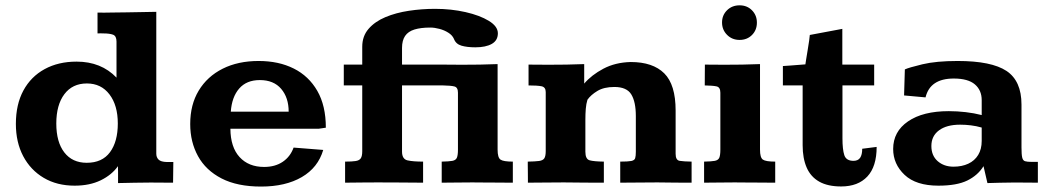

<svg xmlns="http://www.w3.org/2000/svg" viewBox="-20 -686 3931 721"><path d="M260.3 11.2Q193.8 11.2 144.3 -18.1Q94.7 -47.4 67.1 -99.6Q39.6 -151.9 39.6 -220.7Q39.6 -293.9 67.9 -346.2Q96.2 -398.4 147.7 -426.5Q199.2 -454.6 267.6 -454.6Q359.9 -454.6 417.5 -394.5V-529.8Q417.5 -550.8 404.5 -555.7Q391.6 -560.5 368.7 -560.5Q363.3 -561 357.7 -560.8Q352.1 -560.5 346.2 -560.5V-638.7Q372.6 -638.2 398.2 -638.9Q423.8 -639.6 455.6 -639.6Q485.4 -640.1 512.7 -640.6Q540 -641.1 566.9 -641.6V-108.9Q566.9 -95.2 575.4 -86.7Q584 -78.1 606.9 -77.6Q609.4 -77.6 618.4 -77.6Q627.4 -77.6 630.9 -77.6L629.9 0Q610.4 0 588.1 -0.2Q565.9 -0.5 545.9 -0.5Q515.1 0 484.6 0.2Q454.1 0.5 423.3 1.5Q423.3 -3.4 423.3 -15.4Q423.3 -27.3 423.3 -40.5Q423.3 -53.7 422.9 -62Q399.9 -29.3 358.4 -9Q316.9 11.2 260.3 11.2ZM305.7 -74.7Q363.8 -74.7 393.1 -114.5Q422.4 -154.3 422.4 -222.2Q422.4 -290.5 391.1 -331.5Q359.9 -372.6 306.2 -372.6Q252 -372.6 221.7 -332.3Q191.4 -292 191.4 -222.2Q191.4 -152.8 221.4 -113.8Q251.5 -74.7 305.7 -74.7Z M960.4 14.6Q871.1 14.6 812 -15.9Q752.9 -46.4 723.6 -99.6Q694.3 -152.8 694.3 -220.2Q694.3 -293 726.3 -345.9Q758.3 -398.9 816.2 -428Q874 -457 951.2 -457Q1026.4 -457 1083 -428.7Q1139.6 -400.4 1171.6 -344.7Q1203.6 -289.1 1203.6 -206.5L1177.2 -202.6H845.2Q845.7 -133.3 879.6 -96.2Q913.6 -59.1 971.7 -59.1Q1013.2 -59.1 1041.7 -78.4Q1070.3 -97.7 1082.5 -131.8L1193.8 -123Q1174.3 -56.6 1113.3 -21Q1052.2 14.6 960.4 14.6ZM846.7 -266.6H1064Q1064 -319.3 1035.9 -352.3Q1007.8 -385.3 955.6 -385.3Q905.8 -385.3 878.2 -353.5Q850.6 -321.8 846.7 -266.6Z M1275.9 0V-79.1Q1301.8 -79.1 1315.7 -81.3Q1329.6 -83.5 1335 -91.8Q1340.3 -100.1 1340.3 -118.2V-365.2H1271V-443.4H1340.3V-510.3Q1340.3 -550.3 1364 -577.6Q1387.7 -605 1427.2 -621.6Q1466.8 -638.2 1515.4 -645.5Q1564 -652.8 1613.8 -652.8Q1674.3 -652.8 1728 -640.6Q1781.7 -628.4 1815.7 -607.7Q1849.6 -586.9 1849.6 -561Q1849.6 -534.2 1826.9 -521.2Q1804.2 -508.3 1765.1 -508.3Q1734.4 -508.3 1713.1 -514.4Q1691.9 -520.5 1684.6 -540Q1678.7 -553.7 1663.6 -563.2Q1648.4 -572.8 1630.1 -577.6Q1611.8 -582.5 1595.7 -582.5Q1560.1 -582.5 1536.4 -575.2Q1512.7 -567.9 1501.2 -551Q1489.7 -534.2 1489.7 -505.9V-443.4H1644.5Q1663.6 -443.4 1681.9 -443.1Q1700.2 -442.9 1716.8 -442.9Q1748.5 -442.9 1781.5 -443.4Q1814.5 -443.8 1848.6 -445.3V-124Q1848.6 -94.2 1859.4 -86.7Q1870.1 -79.1 1905.8 -79.1V0Q1889.2 0 1869.1 -0.2Q1849.1 -0.5 1828.1 -0.5Q1807.1 -0.5 1787.8 -0.7Q1768.6 -1 1753.9 -1Q1718.3 -1 1692.4 -0.5Q1666.5 0 1638.7 0V-79.1Q1666 -79.6 1679 -82Q1691.9 -84.5 1695.8 -94Q1699.7 -103.5 1699.7 -124V-337.9Q1699.7 -357.9 1686.5 -361.3Q1673.3 -364.7 1644.5 -365.2H1489.7V-116.7Q1489.7 -88.4 1510.5 -83.7Q1531.2 -79.1 1568.8 -79.1V0Q1568.8 0 1541.3 -0.2Q1513.7 -0.5 1473.9 -0.7Q1434.1 -1 1397.9 -1Q1372.1 -1 1343.8 -0.7Q1315.4 -0.5 1295.7 -0.2Q1275.9 0 1275.9 0Z M1962.4 0Q1962.4 -2 1962.4 -13.4Q1962.4 -24.9 1962.2 -39.6Q1961.9 -54.2 1961.9 -65.7Q1961.9 -77.1 1961.9 -79.1Q1989.7 -79.6 2004.4 -81.5Q2019 -83.5 2024.2 -91.8Q2029.3 -100.1 2029.3 -118.7V-340.3Q2029.3 -358.9 2013.4 -362.1Q1997.6 -365.2 1964.8 -365.2Q1964.8 -367.7 1964.8 -386Q1964.8 -404.3 1964.8 -422.6Q1964.8 -440.9 1964.8 -443.4Q1985.8 -443.4 2004.9 -443.1Q2023.9 -442.9 2041.5 -442.9Q2074.7 -442.9 2106.9 -443.4Q2139.2 -443.8 2173.8 -445.3V-372.1Q2201.2 -404.3 2245.8 -428Q2290.5 -451.7 2348.6 -453.1Q2431.6 -453.1 2474.4 -410.6Q2517.1 -368.2 2517.1 -271V-108.4Q2517.1 -84.5 2532.2 -82Q2547.4 -79.6 2577.1 -79.1V0Q2547.4 0 2518.6 -0.2Q2489.7 -0.5 2448.7 -1Q2410.6 -1 2376.5 -0.5Q2342.3 0 2309.1 0V-79.1Q2338.4 -79.1 2350.6 -81.5Q2362.8 -84 2365.2 -92Q2367.7 -100.1 2367.7 -116.2V-250Q2367.7 -303.7 2350.6 -331.5Q2333.5 -359.4 2287.1 -359.4Q2248 -359.4 2223.4 -344.5Q2198.7 -329.6 2186 -311.5Q2181.2 -295.9 2179.7 -277.1Q2178.2 -258.3 2178.2 -236.3V-116.2Q2178.2 -88.4 2194.3 -84Q2210.4 -79.6 2247.6 -79.1V0Q2211.9 0 2178.5 -0.2Q2145 -0.5 2097.2 -1Q2056.6 -1 2025.1 -0.5Q1993.7 0 1962.4 0Z M2624 0V-79.1Q2651.4 -79.6 2664.3 -82Q2677.2 -84.5 2681.2 -94Q2685.1 -103.5 2685.1 -124V-337.9Q2685.1 -358.4 2670.9 -361.6Q2656.7 -364.7 2626.5 -365.2Q2626.5 -385.3 2626.7 -404.5Q2627 -423.8 2627 -443.4Q2647 -443.4 2665.8 -443.1Q2684.6 -442.9 2702.1 -442.9Q2733.9 -442.9 2766.8 -443.4Q2799.8 -443.8 2834 -445.3V-124Q2834 -94.2 2844.7 -86.7Q2855.5 -79.1 2891.1 -79.1V0Q2874.5 0 2854.5 -0.2Q2834.5 -0.5 2813.5 -0.5Q2792.5 -0.5 2773.2 -0.7Q2753.9 -1 2739.3 -1Q2703.6 -1 2677.7 -0.5Q2651.9 0 2624 0ZM2757.3 -536.1Q2729 -536.1 2710.2 -555.2Q2691.4 -574.2 2691.4 -601.6Q2691.4 -628.9 2710.2 -647.5Q2729 -666 2757.3 -666Q2785.6 -666 2804 -647.2Q2822.3 -628.4 2822.3 -601.1Q2822.3 -573.2 2804 -554.7Q2785.6 -536.1 2757.3 -536.1Z M3138.7 14.2Q3088.4 14.2 3056.4 -3.9Q3024.4 -22 3009.3 -56.6Q2994.1 -91.3 2994.1 -140.6V-365.2H2919.9V-438Q2927.2 -438.5 2947.8 -439.9Q2968.3 -441.4 2986.3 -442.9Q3004.4 -444.3 3004.4 -444.3Q3004.4 -446.8 3007.1 -462.2Q3009.8 -477.5 3012.9 -497.6Q3016.1 -517.6 3018.6 -533.9Q3021 -550.3 3021 -554.7L3143.1 -577.6V-443.4H3262.7V-365.2H3143.6V-167Q3143.6 -124.5 3150.6 -103.3Q3157.7 -82 3185.1 -82Q3202.1 -82 3210 -93.5Q3217.8 -105 3217.8 -127.4L3272 -134.3Q3272 -60.5 3237.1 -23.2Q3202.1 14.2 3138.7 14.2Z M3503.9 11.2Q3419.9 11.2 3377 -29.3Q3334 -69.8 3334 -126.5Q3334 -191.9 3389.9 -230.2Q3445.8 -268.6 3543 -268.6Q3574.7 -268.6 3606.4 -264.9Q3638.2 -261.2 3666.5 -253.9V-310.1Q3666.5 -347.2 3640.9 -369.1Q3615.2 -391.1 3561.5 -391.1Q3472.7 -391.1 3455.6 -320.3L3375 -327.6L3377.9 -425.3Q3392.1 -432.1 3443.8 -444.6Q3495.6 -457 3576.2 -457Q3703.1 -457 3759.5 -419.7Q3815.9 -382.3 3815.9 -293.5V-132.8Q3815.9 -106 3818.6 -94.5Q3821.3 -83 3829.3 -80.6Q3837.4 -78.1 3854 -78.1H3877.4V0Q3872.6 0 3852.3 -0.2Q3832 -0.5 3810.5 -0.5Q3789.1 -0.5 3781.2 -0.5Q3753.9 0 3734.6 0.2Q3715.3 0.5 3688 1.5L3673.3 -62Q3652.3 -27.8 3612.8 -8.3Q3573.2 11.2 3503.9 11.2ZM3560.5 -60.1Q3592.3 -60.1 3616.2 -71.3Q3640.1 -82.5 3653.3 -104.2Q3666.5 -126 3666.5 -156.7V-207Q3646 -212.9 3626 -215.3Q3606 -217.8 3585.4 -217.8Q3534.7 -217.8 3506.1 -196.5Q3477.5 -175.3 3477.5 -137.7Q3477.5 -101.6 3501.2 -80.8Q3524.9 -60.1 3560.5 -60.1Z"/></svg>

Font: Kameron
Style: Regular
Weight: 400
Designer: Vernon Adams
Foundry: Vernon Adams
Version: Version 1.100